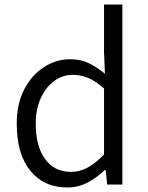

<svg xmlns="http://www.w3.org/2000/svg" viewBox="-20 -816 655 849"><path d="M277 13Q175 13 114.5 -60.5Q54 -134 54 -269Q54 -357 87 -420.5Q120 -484 174 -519Q228 -554 290 -554Q337 -554 372 -537Q407 -520 444 -490L440 -585V-796H521V0H454L447 -65H444Q412 -33 369.5 -10Q327 13 277 13ZM294 -56Q333 -56 368.5 -75.5Q404 -95 440 -133V-425Q404 -457 370.5 -471Q337 -485 302 -485Q256 -485 219 -457.5Q182 -430 160 -381.5Q138 -333 138 -270Q138 -170 179 -113Q220 -56 294 -56Z"/></svg>

Font: Source Han Sans SC Normal
Style: Regular
Weight: 350
Designer: Ryoko NISHIZUKA 西塚涼子 (kana, bopomofo & ideographs); Paul D. Hunt (Latin, Greek & Cyrillic); Sandoll Communications 산돌커뮤니
Foundry: Adobe
Version: Version 2.004;hotconv 1.0.118;makeotfexe 2.5.65603